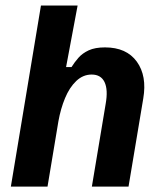

<svg xmlns="http://www.w3.org/2000/svg" viewBox="-20 -687 590 707"><path d="M20 0 130.8 -666.7H265.8L223.3 -440H243.3Q254.2 -457.5 268.8 -474.2Q283.3 -490.8 306.7 -501.7Q330 -512.5 366.7 -512.5Q445.8 -512.5 483.8 -460Q521.7 -407.5 507.5 -324.2L453.3 0H318.3L369.2 -305Q378.3 -356.7 365 -384.6Q351.7 -412.5 317.5 -412.5Q285.8 -412.5 260.8 -388.8Q235.8 -365 219.6 -325.8Q203.3 -286.7 195 -240L155 0Z"/></svg>

Font: Familjen Grotesk
Style: Bold Italic
Weight: 700
Italic angle: -9.46201°
Designer: Anders Wikstroem, Jonas Baeckman, Matilda Gysing, Kristian Moeller
Foundry: Familjen STHLM AB
Version: Version 2.002; ttfautohint (v1.8.4.7-5d5b)